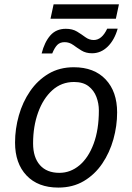

<svg xmlns="http://www.w3.org/2000/svg" viewBox="-20 -850 603 878"><path d="M246.6 7.8Q153.8 7.8 101.3 -47.6Q48.8 -103 48.8 -197.8Q48.8 -260.7 66.2 -322Q83.5 -383.3 117.7 -433.1Q151.9 -482.9 201.9 -512.7Q252 -542.5 317.4 -542.5Q410.6 -542.5 463.1 -486.8Q515.6 -431.2 515.6 -335.9Q515.6 -273.9 498.5 -212.9Q481.4 -151.9 447.5 -101.8Q413.6 -51.8 363.3 -22Q313 7.8 246.6 7.8ZM251.5 -59.6Q302.2 -59.6 343.3 -94Q384.3 -128.4 408.2 -192.6Q432.1 -256.8 432.1 -345.2Q432.1 -377 420.9 -406.7Q409.7 -436.5 384.8 -455.8Q359.9 -475.1 318.4 -475.1Q261.2 -475.1 219.2 -437.3Q177.2 -399.4 154.3 -335.7Q131.3 -272 131.3 -194.3Q131.3 -130.4 162.6 -95Q193.8 -59.6 251.5 -59.6ZM210.9 -764.2 225.1 -830.1H523.9L509.8 -764.2ZM170.4 -605.5Q183.6 -657.7 210.2 -688Q236.8 -718.3 281.2 -718.3Q311.5 -718.3 332.3 -705.6Q353 -692.9 370.6 -679.9Q388.2 -667 408.7 -667Q445.8 -667 470.2 -718.8H518.1Q503.4 -667 472.4 -636.7Q441.4 -606.4 400.9 -606.4Q372.6 -606.4 352.3 -619.1Q332 -631.8 314.5 -644.5Q296.9 -657.2 275.4 -657.2Q254.9 -657.2 242.4 -645Q230 -632.8 218.8 -605.5Z"/></svg>

Font: Open Sans
Style: Italic
Weight: 400
Italic angle: -12°
Designer: Monotype Design Team
Foundry: Monotype Imaging Inc.
Version: Version 3.000; ttfautohint (v1.8.4)